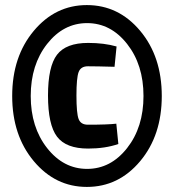

<svg xmlns="http://www.w3.org/2000/svg" viewBox="-20 -723 685 756"><path d="M322 -703Q447 -703 532 -601.5Q617 -500 617 -345Q617 -190 532 -88.5Q447 13 322 13Q198 13 113 -88.5Q28 -190 28 -345Q28 -500 113 -601.5Q198 -703 322 -703ZM480.5 -550Q416 -632 323 -632Q230 -632 165.5 -550Q101 -468 101 -345Q101 -222 165.5 -140Q230 -58 323 -58Q416 -58 480.5 -140Q545 -222 545 -345Q545 -468 480.5 -550ZM327 -554Q390 -554 439 -540L431 -460Q359 -462 326 -462Q298 -462 289.5 -439Q281 -416 281 -347Q281 -277 289.5 -254.5Q298 -232 326 -232Q404 -232 438 -236L446 -156Q394 -138 327 -138Q240 -138 204.5 -185Q169 -232 169 -347Q169 -461 204.5 -507.5Q240 -554 327 -554Z"/></svg>

Font: exo2condensed_b
Style: Bold
Weight: 700
Width: 3
Designer: Natanael Gama
Version: Version 1.001;PS 001.001;hotconv 1.0.70;makeotf.lib2.5.58329